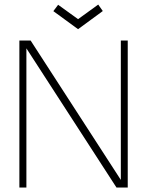

<svg xmlns="http://www.w3.org/2000/svg" viewBox="-20 -842 680 862"><path d="M97.5 -626.5H98.5V0H67V-660H117.5L523 -33.5H522.5V-660H553.5V0H503ZM330.5 -711 219.5 -792 241 -820.5 330.5 -756 421 -821.5 441.5 -792.5Z"/></svg>

Font: League Spartan Thin Thin
Style: Regular
Weight: 250
Version: Version 2.002